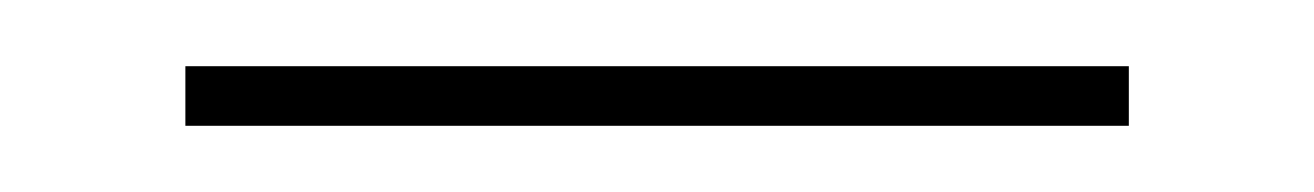

<svg xmlns="http://www.w3.org/2000/svg" viewBox="-20 -645 397 58"><path d="M321 -607V-625H36V-607Z"/></svg>

Font: Rawengulk
Style: Light
Weight: 300
Version: Version 0.9